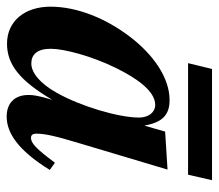

<svg xmlns="http://www.w3.org/2000/svg" viewBox="-80 -566 640 561"><g transform="rotate(90 239.5 -286.0)"><path d="M486 -586H161L144 -516H470ZM266 -420C288 -420 303 -400 303 -373C303 -313 270 -202 231 -133C204 -84 172 -58 145 -58C119 -58 102 -75 102 -115C102 -153 123 -234 158 -305C186 -362 224 -420 266 -420ZM435 -127C394 -72 378 -57 362 -57C354 -57 350 -63 350 -72C350 -97 356 -126 380 -205L455 -456L344 -449L327 -390H326C317 -441 295 -462 252 -462C187 -462 119 -415 66 -345C15 -278 -21 -194 -21 -114C-21 -38 22 13 87 13C148 13 195 -24 251 -119C239 -78 237 -64 237 -50C237 -7 263 14 300 14C347 14 398 -18 456 -112Z"/></g></svg>

Font: XITS
Style: Bold Italic
Weight: 700
Italic angle: -16.33°
Designer: MicroPress Inc., with final additions and corrections provided by Coen Hoffman, Elsevier (retired)
Version: Version 1.302